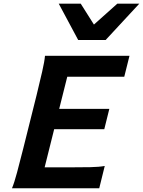

<svg xmlns="http://www.w3.org/2000/svg" viewBox="-20 -1003 762 1023"><path d="M562.5 -422.9 535.6 -314.5H268.6L217.8 -111.3H343.8Q414.1 -111.3 461.2 -112.3Q508.3 -113.3 538.1 -118.7L508.8 0H43.9Q56.2 -29.3 70.8 -84Q85.4 -138.7 103.5 -210.4L174.8 -495.6Q192.4 -567.4 204.8 -621.8Q217.3 -676.3 219.7 -705.6H669.9L642.1 -594.2H338.4L295.4 -422.9ZM722.2 -983.4 543 -790H396.5L293 -983.4H410.2L480.5 -872.1L605 -983.4Z"/></svg>

Font: Andika New Basic
Style: Bold Italic
Weight: 700
Italic angle: -14°
Designer: Victor Gaultney, Annie Olsen, Pablo Ugerman
Foundry: SIL International
Version: Version 5.500